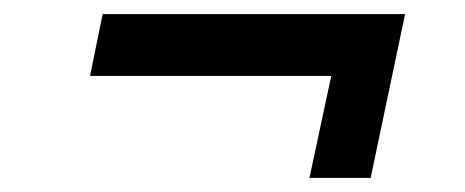

<svg xmlns="http://www.w3.org/2000/svg" viewBox="-20 -433 661 273"><path d="M420 -180H507L556 -413H126L108 -325H451Z"/></svg>

Font: Plus Jakarta Text
Style: Italic
Weight: 400
Italic angle: -12°
Designer: Gumpita Rahayu
Foundry: Tokotype Studio
Version: Version 1.000;hotconv 1.0.109;makeotfexe 2.5.65596